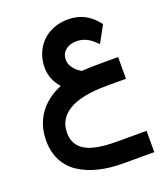

<svg xmlns="http://www.w3.org/2000/svg" viewBox="-153 -616 913 1059"><g transform="rotate(-20 303.5 -86.5)"><path d="M29.3 76.7Q29.3 -11.7 75.2 -77.9Q121.1 -144 208.5 -180.2Q159.2 -235.8 159.2 -304.2Q159.7 -365.2 187 -412.6Q214.4 -460 262.5 -485.8Q310.5 -511.7 371.6 -511.7Q471.2 -511.7 536.1 -431.2L544.4 -420.9L538.1 -409.7L502.9 -345.2L490.7 -322.8L472.2 -340.3Q428.2 -382.3 373.5 -382.3Q334 -382.3 308.8 -361.8Q283.7 -341.3 283.7 -305.2Q283.7 -282.2 299.1 -259.5Q314.5 -236.8 345.2 -218.3Q392.1 -221.7 458.5 -221.7H540.5H560.1V-202.1V-113.8V-94.2H540.5H450.7Q297.9 -94.2 225.1 -50Q152.3 -5.9 152.3 74.7Q152.3 146 209 180.2Q265.6 214.4 391.6 214.4H548.8H568.4V233.9V319.8V339.4H548.8H385.7Q308.1 339.4 244.1 323.7Q180.2 308.1 131.6 276.9Q83 245.6 56.2 194.6Q29.3 143.6 29.3 76.7Z"/></g></svg>

Font: Shabnam FD
Style: Bold
Weight: 700
Foundry: DejaVu fonts team - Redesigned by Saber Rastikerdar - Based on Vazir font
Version: Version 5.00;October 20, 2019;FontCreator 12.0.0.2547 64-bit